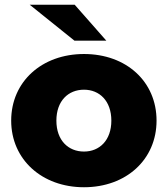

<svg xmlns="http://www.w3.org/2000/svg" viewBox="-20 -778 705 807"><path d="M333 9C511 9 638 -108 638 -271C638 -435 511 -551 333 -551C156 -551 27 -435 27 -271C27 -108 156 9 333 9ZM333 -141C267 -141 217 -188 217 -271C217 -354 267 -401 333 -401C398 -401 448 -354 448 -271C448 -188 398 -141 333 -141ZM427 -607 294 -758H105L293 -607Z"/></svg>

Font: Montserrat-Alt1 ExtBd
Style: Regular
Weight: 800
Designer: Differentunic
Foundry: Differentunic
Version: Version 7.222